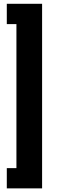

<svg xmlns="http://www.w3.org/2000/svg" viewBox="-20 -848 304 1033"><path d="M16.6 -827.6H206.5V165.5H16.6V56.6H68.4V-718.3H16.6Z"/></svg>

Font: MAUL Condensed Bold
Style: Condensed Bold
Weight: 700
Designer: MAUL
Version: Version 1.0; 2020; ttfautohint (v1.8.3)